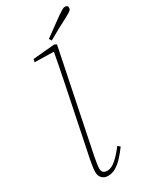

<svg xmlns="http://www.w3.org/2000/svg" viewBox="-227 -956 842 1031"><g transform="rotate(-30 194.0 -440.5)"><path d="M119 11Q96 11 82 -3Q68 -17 68 -41Q68 -57 71 -75.5Q74 -94 78 -116L161 -519Q172 -571 181.5 -621Q191 -671 201 -723L209 -712L81 -715L85 -733L220 -745L233 -738L106 -118Q103 -100 99.5 -80.5Q96 -61 96 -47Q96 -30 104.5 -22.5Q113 -15 129 -15Q153 -15 179.5 -37Q206 -59 241 -104L255 -92Q233 -62 211 -38.5Q189 -15 166.5 -2Q144 11 119 11ZM210 -785Q240 -807 269.5 -828.5Q299 -850 327 -870Q345 -882 354 -887Q363 -892 371 -892Q379 -892 383.5 -888Q388 -884 388 -876Q388 -866 379 -859Q370 -852 346 -839Q314 -823 282.5 -805.5Q251 -788 219 -770Z"/></g></svg>

Font: Source Serif 4 ExtraLight
Style: Italic
Weight: 250
Italic angle: -12°
Designer: Frank Grießhammer
Foundry: Adobe Systems Incorporated
Version: Version 4.004;hotconv 1.0.116;makeotfexe 2.5.65601